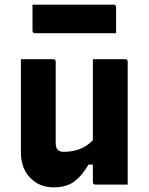

<svg xmlns="http://www.w3.org/2000/svg" viewBox="-20 -795 640 827"><path d="M209 -540Q220 -540 220 -529V-177Q220 -141 254 -141Q292 -141 323.5 -153Q355 -165 380 -191V-540H519Q530 -540 530 -529V0H391Q380 0 380 -11V-86H361Q335 -40 301 -14Q267 12 211 12Q150 12 110 -29Q70 -70 70 -140V-540ZM120 -775H469Q480 -775 480 -764V-652H131Q120 -652 120 -663Z"/></svg>

Font: Recursive Mn Lnr St XBd
Style: Regular
Weight: 800
Monospace: yes
Version: Version 1.079;hotconv 1.0.112;makeotfexe 2.5.65598; ttfautoh